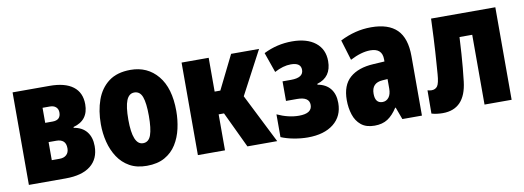

<svg xmlns="http://www.w3.org/2000/svg" viewBox="-50 -842 3086 1130"><g transform="rotate(-10 1492.5 -277.0)"><path d="M50 0V-553H271Q363 -553 411 -516.5Q459 -480 459 -410Q459 -314 368 -290V-285Q418 -277 444.5 -244Q471 -211 471 -158Q471 -82 419.5 -41Q368 0 270 0ZM208 -343H252Q301 -343 301 -389Q301 -409 288 -421Q275 -433 252 -433H208ZM208 -120H255Q281 -120 296 -134Q311 -148 311 -173Q311 -202 296 -215Q281 -228 255 -228H208Z M754 10Q694 10 651.5 -14Q609 -38 582 -79Q555 -120 542 -171.5Q529 -223 529 -278Q529 -358 552 -422.5Q575 -487 625 -525Q675 -563 756 -563Q857 -563 918.5 -489Q980 -415 980 -278Q980 -225 968.5 -173.5Q957 -122 931 -80.5Q905 -39 861.5 -14.5Q818 10 754 10ZM755 -125Q789 -125 802.5 -163.5Q816 -202 816 -278Q816 -354 802.5 -391Q789 -428 755 -428Q723 -428 708 -391Q693 -354 693 -276Q693 -125 755 -125Z M1060 0V-553H1222V-351H1256L1356 -553H1523L1386 -294L1534 0H1356L1254 -215H1222V0Z M1716 10Q1676 10 1633 2Q1590 -6 1557 -20V-156Q1624 -125 1687 -125Q1765 -125 1765 -176Q1765 -224 1692 -224H1626V-341H1677Q1751 -341 1751 -388Q1751 -431 1691 -431Q1645 -431 1593 -403L1551 -523Q1631 -563 1721 -563Q1810 -563 1860.5 -523Q1911 -483 1911 -412Q1911 -316 1825 -291V-286Q1875 -277 1901 -244.5Q1927 -212 1927 -159Q1927 -80 1870.5 -35Q1814 10 1716 10Z M2115 10Q2065 10 2035 -14.5Q2005 -39 1992 -79.5Q1979 -120 1979 -166Q1979 -255 2029 -299Q2079 -343 2170 -348L2237 -352V-365Q2237 -431 2166 -431Q2112 -431 2045 -396L2008 -518Q2054 -541 2099.5 -552.5Q2145 -564 2194 -564Q2297 -564 2348 -513.5Q2399 -463 2399 -355V0H2282L2255 -73H2252Q2225 -31 2193.5 -10.5Q2162 10 2115 10ZM2185 -119Q2208 -119 2222.5 -137.5Q2237 -156 2237 -191V-247L2207 -245Q2141 -241 2141 -176Q2141 -119 2185 -119Z M2523 7Q2507 7 2490 5Q2473 3 2456 -2L2457 -141Q2470 -137 2481 -137Q2504 -137 2516 -153.5Q2528 -170 2532 -224Q2535 -262 2537 -292.5Q2539 -323 2541.5 -357Q2544 -391 2546 -437.5Q2548 -484 2551 -553H2935V0H2773V-417H2697Q2694 -360 2691 -316.5Q2688 -273 2684.5 -235Q2681 -197 2676 -154Q2657 7 2523 7Z"/></g></svg>

Font: Noto Sans ExtraCondensed Black
Style: Regular
Weight: 900
Width: 2
Designer: Monotype Design Team
Foundry: Monotype Imaging Inc.
Version: Version 2.013; ttfautohint (v1.8.4.7-5d5b)